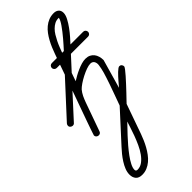

<svg xmlns="http://www.w3.org/2000/svg" viewBox="-393 -780 1203 1203"><g transform="rotate(-45 208.5 -178.5)"><path d="M346.7 -112.8Q350.6 -117.2 357.9 -126Q365.2 -134.8 374.3 -145.3Q383.3 -155.8 393.3 -166.7Q403.3 -177.7 412.8 -186.8Q422.4 -195.8 430.4 -201.7Q438.5 -207.5 443.8 -207.5Q453.1 -207.5 459 -200.7Q464.8 -193.8 464.8 -185.1Q464.8 -180.7 454.6 -167.2Q444.3 -153.8 428.7 -136Q413.1 -118.2 394.3 -97.9Q375.5 -77.6 358.2 -59.3Q340.8 -41 327.4 -27.1Q314 -13.2 309.1 -7.8L239.3 189.5Q232.4 208.5 223.4 229.5Q214.4 250.5 202.9 271.2Q191.4 292 177.2 311Q163.1 330.1 146 344.5Q128.9 358.9 108.6 367.4Q88.4 376 64.9 376Q36.1 376 22.2 360.1Q8.3 344.2 8.3 317.9Q8.3 297.4 16.8 275.6Q25.4 253.9 38.6 233.2Q51.8 212.4 66.9 193.8Q82 175.3 95.2 161.1L271 -31.2Q287.1 -76.2 299.6 -110.1Q312 -144 320.8 -169.4Q329.6 -194.8 335.7 -213.9Q341.8 -232.9 346.2 -248Q350.6 -263.2 353.3 -276.4Q356 -289.6 357.9 -303.7Q358.9 -311.5 357.7 -319.3Q356.4 -327.1 352.8 -333.5Q349.1 -339.8 342.5 -343.5Q335.9 -347.2 326.7 -347.2Q312 -347.2 290 -339.4Q268.1 -331.5 245.4 -319.8Q222.7 -308.1 203.1 -294.7Q183.6 -281.2 173.8 -270.5Q167.5 -263.2 161.9 -254.2Q156.2 -245.1 151.4 -235.4Q146.5 -225.6 142.6 -215.6Q138.7 -205.6 135.3 -196.8L66.9 -5.4Q64.5 1.5 59.1 4.9Q53.7 8.3 46.9 8.3Q38.1 8.3 31.2 2.4Q24.4 -3.4 24.4 -12.7Q24.4 -13.7 28.6 -26.1Q32.7 -38.6 39.3 -57.9Q45.9 -77.1 54.7 -101.8Q63.5 -126.5 72.8 -152.6Q82 -178.7 91.3 -204.3Q100.6 -230 108.2 -251.2Q115.7 -272.5 121.1 -287.1Q126.5 -301.8 127.9 -306.6L-9.8 -156.2Q-15.6 -149.4 -24.9 -149.4Q-33.2 -149.4 -40.5 -155.3Q-47.9 -161.1 -47.9 -170.4Q-47.9 -179.2 -42 -186L165 -411.1L188 -476.6H158.7Q149.9 -476.6 143.3 -482.9Q136.7 -489.3 136.7 -498Q136.7 -507.3 143.1 -513.7Q149.4 -520 158.7 -520H203.6L213.4 -547.4Q220.2 -566.9 229.2 -588.4Q238.3 -609.9 249.5 -630.6Q260.7 -651.4 274.4 -669.9Q288.1 -688.5 305.2 -702.6Q322.3 -716.8 342.8 -725.1Q363.3 -733.4 387.7 -733.4Q408.2 -733.4 420.9 -722.4Q433.6 -711.4 433.6 -690.4Q433.6 -671.9 421.1 -647.9Q408.7 -624 391.1 -599.9Q373.5 -575.7 354.7 -554.4Q335.9 -533.2 323.7 -520H436.5Q445.8 -520 451.9 -513.4Q458 -506.8 458 -498Q458 -489.3 451.7 -482.9Q445.3 -476.6 436.5 -476.6H284.2L203.1 -388.2L184.1 -334Q197.8 -342.8 215.3 -352.5Q232.9 -362.3 252.2 -370.8Q271.5 -379.4 290.5 -385Q309.6 -390.6 326.2 -390.6Q345.2 -390.6 359.4 -383.8Q373.5 -377 382.8 -365.2Q392.1 -353.5 396.7 -337.6Q401.4 -321.8 401.4 -304.2ZM233.9 73.2Q226.6 81.5 210.2 98.1Q193.8 114.7 173.6 136.5Q153.3 158.2 131.8 183.3Q110.4 208.5 92.5 232.9Q74.7 257.3 63.2 279.8Q51.8 302.2 51.8 318.4Q51.8 332.5 66.4 332.5Q90.3 332.5 110.6 317.6Q130.9 302.7 147.7 279.1Q164.6 255.4 178 226.1Q191.4 196.8 202.1 168Q212.9 139.2 220.7 113.8Q228.5 88.4 233.9 73.2ZM390.1 -689.9H386.2Q368.2 -689.9 352.8 -681.9Q337.4 -673.8 324.2 -660.6Q311 -647.5 300.3 -629.9Q289.6 -612.3 280.3 -593.5Q271 -574.7 263.7 -555.7Q256.3 -536.6 250 -520H265.1Q276.4 -532.2 289.8 -547.4Q303.2 -562.5 316.9 -578.6Q330.6 -594.7 343.5 -611.3Q356.4 -627.9 366.7 -642.6Q377 -657.2 383.3 -669.7Q389.6 -682.1 390.1 -689.9Z"/></g></svg>

Font: Helvetia Verbundene
Style: Regular
Weight: 400
Designer: Peter Wiegel, original typeface by Carl Albert Fahrenwaldt 1901
Foundry: Peter Wiegel
Version: Version 2.000